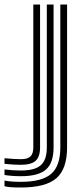

<svg xmlns="http://www.w3.org/2000/svg" viewBox="-106 -620 360 853"><path d="M-13 213Q-39.5 213 -57.1 211.8Q-74.8 210.5 -86 207.2V182.2Q-71 185.2 -53.9 186.5Q-36.8 187.8 -13 187.8Q80.8 187.8 121.4 152.4Q162 117 162 35V-600H192V35Q192 130.5 144.5 171.8Q97 213 -13 213ZM-13 162.8Q-33 162.8 -50.6 161.5Q-68.2 160.2 -86 157.5V132.8Q-66 135.2 -49 136.4Q-32 137.5 -13 137.5Q48.8 137.5 75.4 113.8Q102 90 102 35V-600H132V35Q132 103.5 98.4 133.1Q64.8 162.8 -13 162.8ZM-13 112.2Q-29.8 112.2 -46.4 111.2Q-63 110.2 -86 107.8V83Q-60.8 85.2 -43.5 86.2Q-26.2 87.2 -13 87.2Q16.5 87.2 29.2 75.1Q42 63 42 35V-600H72V35Q72 76.5 52.2 94.4Q32.5 112.2 -13 112.2Z"/></svg>

Font: Big Shoulders Inline Display Thin Black
Style: Regular
Weight: 900
Version: Version 2.002